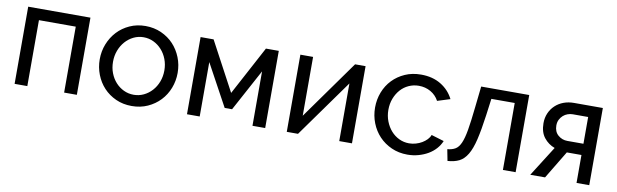

<svg xmlns="http://www.w3.org/2000/svg" viewBox="-40 -900 4112 1279"><g transform="rotate(10 2016.5 -260.5)"><path d="M494 0H408V-446H159V0H73V-522H494Z M866 10Q807 10 758.5 -12Q710 -34 675.5 -71Q641 -108 622 -157Q603 -206 603 -260Q603 -315 622.5 -364Q642 -413 676.5 -450Q711 -487 759.5 -509Q808 -531 866 -531Q924 -531 973 -509Q1022 -487 1056.5 -450Q1091 -413 1110.5 -364Q1130 -315 1130 -260Q1130 -206 1111 -157Q1092 -108 1057 -71Q1022 -34 973.5 -12Q925 10 866 10ZM693 -259Q693 -218 706.5 -183Q720 -148 743.5 -122Q767 -96 798.5 -81Q830 -66 866 -66Q902 -66 933.5 -81Q965 -96 989 -122.5Q1013 -149 1026.5 -184.5Q1040 -220 1040 -261Q1040 -301 1026.5 -336.5Q1013 -372 989 -398.5Q965 -425 933.5 -440Q902 -455 866 -455Q830 -455 798.5 -439.5Q767 -424 743.5 -397.5Q720 -371 706.5 -335.5Q693 -300 693 -259Z M1504 -191 1681 -522H1768V0H1682V-368L1529 -85H1479L1325 -368V0H1239V-522H1327Z M2000 -124 2284 -522H2355V0H2269V-390L1990 0H1914V-522H2000Z M2465 -262Q2465 -317 2484 -366Q2503 -415 2538 -451.5Q2573 -488 2621.5 -509.5Q2670 -531 2730 -531Q2808 -531 2864.5 -496.5Q2921 -462 2950 -404L2864 -377Q2844 -414 2808 -434.5Q2772 -455 2728 -455Q2692 -455 2660 -440.5Q2628 -426 2605 -400Q2582 -374 2568.5 -339Q2555 -304 2555 -262Q2555 -221 2569 -185Q2583 -149 2606.5 -122.5Q2630 -96 2661.5 -81Q2693 -66 2729 -66Q2752 -66 2774.5 -72.5Q2797 -79 2815.5 -90Q2834 -101 2848 -115.5Q2862 -130 2868 -147L2954 -121Q2942 -92 2920.5 -68Q2899 -44 2870 -27Q2841 -10 2805.5 0Q2770 10 2731 10Q2672 10 2623 -12Q2574 -34 2539 -71Q2504 -108 2484.5 -157.5Q2465 -207 2465 -262Z M2987 -72Q3019 -75 3040.5 -87.5Q3062 -100 3076.5 -132.5Q3091 -165 3101 -223.5Q3111 -282 3121 -376L3137 -522H3462V0H3376V-453H3218L3203 -340Q3189 -238 3173.5 -172.5Q3158 -107 3135 -68.5Q3112 -30 3080 -14Q3048 2 3002 5Z M3690 -204Q3646 -220 3617 -257Q3588 -294 3588 -354Q3588 -391 3601.5 -422Q3615 -453 3639 -475.5Q3663 -498 3695 -510Q3727 -522 3765 -522H3960V0H3874V-189H3775L3661 0H3561ZM3874 -265V-446H3770Q3753 -446 3736 -440Q3719 -434 3705.5 -422Q3692 -410 3683.5 -393Q3675 -376 3675 -354Q3675 -312 3702 -288.5Q3729 -265 3765 -265Z"/></g></svg>

Font: Boldmen Medium
Style: Regular
Weight: 400
Designer: Matt McInerney, Pablo Impallari, Rodrigo Fuenzalida
Foundry: LIVING CONCEPT
Version: Version 1.000